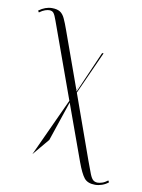

<svg xmlns="http://www.w3.org/2000/svg" viewBox="-88 -599 669 905"><g transform="rotate(10 247.0 -146.5)"><path d="M115 155 243 -123 113 -483Q104 -509 97 -518Q90 -527 76 -527Q68 -527 56 -523Q44 -519 29 -508L24 -516Q55 -539 87 -539Q111 -539 125 -530.5Q139 -522 148.5 -502Q158 -482 170 -448L267 -178L282 -221L267 -176L269 -172L356 -371H363L271 -167L381 141Q395 180 403 200Q411 220 419.5 227Q428 234 441 234Q450 234 462.5 230Q475 226 489 215L494 223Q481 234 464 240Q447 246 431 246Q395 246 378.5 225.5Q362 205 343 153L246 -115L182 75Z"/></g></svg>

Font: Noto Serif Display Condensed ExtraLight
Style: Regular
Weight: 200
Width: 3
Designer: Monotype Design Team
Foundry: Monotype Imaging Inc.
Version: Version 2.009